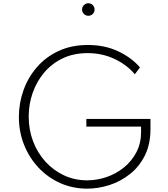

<svg xmlns="http://www.w3.org/2000/svg" viewBox="-20 -1108 1001 1144"><path d="M499.5 16Q566 16 632.5 -5.5Q699 -27 754.2 -70.8Q809.5 -114.5 843 -181.2Q876.5 -248 876.5 -338.5V-399.5H494.5V-353.5H820.5V-320.5Q820.5 -254.5 793 -201.5Q765.5 -148.5 719.5 -111Q673.5 -73.5 616.2 -53.5Q559 -33.5 499 -33.5Q425.5 -33.5 362.2 -62.8Q299 -92 251.5 -144Q204 -196 177.5 -265Q151 -334 151 -413.5Q151 -487 174.8 -555Q198.5 -623 243.8 -676.2Q289 -729.5 354 -760.5Q419 -791.5 502 -791.5Q588.5 -791.5 662 -757Q735.5 -722.5 783.5 -665.5L814 -706.5Q762 -766 682.8 -803Q603.5 -840 503.5 -840Q405.5 -840 329 -804.2Q252.5 -768.5 199.8 -707.5Q147 -646.5 119.8 -570Q92.5 -493.5 92.5 -411.5Q92.5 -322.5 123.5 -245Q154.5 -167.5 209.8 -108.8Q265 -50 339.2 -17Q413.5 16 499.5 16ZM506.5 -1014Q522 -1014 532.8 -1025Q543.5 -1036 543.5 -1051.5Q543.5 -1066.5 532.8 -1077.5Q522 -1088.5 506.5 -1088.5Q491 -1088.5 480 -1077.5Q469 -1066.5 469 -1051.5Q469 -1036 480 -1025Q491 -1014 506.5 -1014Z"/></svg>

Font: Spartan Light
Style: Regular
Weight: 300
Designer: Matt Bailey, Mirko Velimirovic
Foundry: Matt Bailey
Version: Version 1.003; ttfautohint (v1.8.3)